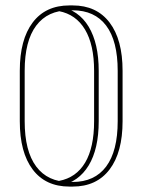

<svg xmlns="http://www.w3.org/2000/svg" viewBox="-20 -684 525 708"><path d="M53 -423Q53 -538 100.5 -601Q148 -664 236 -664H248Q336 -664 384 -601Q432 -538 432 -423V-237Q432 -122 384 -59Q336 4 248 4H236Q148 4 100.5 -59Q53 -122 53 -237ZM71 -423V-237Q71 -127 113.5 -70Q156 -13 236 -13H248Q329 -13 371.5 -70Q414 -127 414 -237V-423Q414 -533 371.5 -589.5Q329 -646 248 -646H236Q156 -646 113.5 -589.5Q71 -533 71 -423ZM197 -643Q194 -643 192 -645.5Q190 -648 190 -651Q190 -653 191.5 -655Q193 -657 194.5 -658Q196 -659 198 -659.5Q200 -660 200 -660Q270 -647 307 -585.5Q344 -524 344 -423V-237Q344 -135 307 -74Q270 -13 201 1Q199 1 196.5 0Q194 -1 192.5 -3Q191 -5 191 -8Q191 -11 192.5 -13.5Q194 -16 198 -17Q261 -29 294 -84.5Q327 -140 327 -237V-423Q327 -519 293.5 -575Q260 -631 197 -643Z"/></svg>

Font: Libertine-Super Thin
Style: Regular
Weight: 100
Designer: Bastien Sozeau
Foundry: NBR — Bastien Sozeau
Version: Version 2.003;gftools[0.9.33]